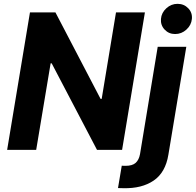

<svg xmlns="http://www.w3.org/2000/svg" viewBox="-20 -793 1037 1016"><path d="M746.8 -727.3 626.1 0H493.3L253.6 -457.7H247.9L171.5 0H17.8L138.5 -727.3H273.4L512.1 -269.9H518.1L593.8 -727.3ZM814.6 -545.5H965.9L871.1 25.2Q855.8 120 793 162.6Q730.1 205.3 632.8 202.8Q626.4 202.8 619.9 202.6Q613.3 202.4 604.4 202.1L624.3 83.8Q629.6 84.2 634.4 84.3Q639.2 84.5 644.2 84.5Q680.4 84.5 697.8 68.9Q715.2 53.3 720.9 22.7ZM906.6 -612.9Q873.2 -612.9 851.2 -636.4Q829.2 -659.8 831.7 -692.8Q834.5 -725.9 860.3 -749.3Q886 -772.7 919.4 -772.7Q953.5 -772.7 976 -749.3Q998.6 -725.9 995.4 -692.8Q992.2 -659.8 966.4 -636.4Q940.7 -612.9 906.6 -612.9Z"/></svg>

Font: Inter UI
Style: Bold Italic
Weight: 700
Italic angle: 9.39999°
Designer: Rasmus Andersson
Foundry: rsms
Version: 3.2;8d6f07862